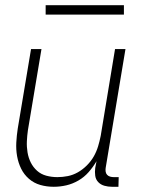

<svg xmlns="http://www.w3.org/2000/svg" viewBox="-20 -708 540 736"><path d="M186 8Q159 8 134.5 1Q110 -6 91 -22.5Q72 -39 61 -61.5Q50 -84 45.5 -109.5Q41 -135 42.5 -162Q44 -189 48 -215L99 -520H139L87 -209Q84 -188 83 -166.5Q82 -145 85.5 -124Q89 -103 98 -85Q107 -67 122 -53.5Q137 -40 157.5 -34.5Q178 -29 200 -29Q220 -29 240 -33Q260 -37 278.5 -47.5Q297 -58 313 -74Q329 -90 339.5 -108.5Q350 -127 356 -147Q362 -167 366 -187L421 -520H461L385 -64Q384 -57 385 -50Q386 -43 390.5 -38Q395 -33 402 -31Q409 -29 416 -29H435L434 8H409Q394 8 380 4Q366 0 356.5 -10Q347 -20 345 -34.5Q343 -49 345 -64L350 -90Q337 -68 320 -48.5Q303 -29 280.5 -16Q258 -3 234 2.5Q210 8 186 8ZM155 -652V-688H455V-652Z"/></svg>

Font: Iosevka Extralight
Style: Italic
Weight: 200
Italic angle: -9°
Monospace: yes
Designer: Belleve Invis
Foundry: Belleve Invis
Version: Version 32.5.0; ttfautohint (v1.8.4)